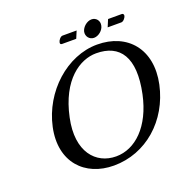

<svg xmlns="http://www.w3.org/2000/svg" viewBox="-141 -932 1041 1073"><g transform="rotate(-20 379.0 -395.5)"><path d="M749 -329C791 -527 678 -658 498 -658C319 -658 150 -506 108 -310C66 -113 185 10 357 10C548 10 706 -129 749 -329ZM476 -614C617 -614 686 -518 642 -310C604 -131 500 -34 386 -34C266 -34 174 -135 215 -327C259 -537 380 -614 476 -614ZM455 -750C450 -723 469 -699 496 -699C523 -699 552 -723 557 -750C563 -777 544 -801 517 -801C490 -801 461 -777 455 -750ZM400 -728 418 -771H334C322 -771 308 -753 306 -742C304 -735 306 -728 315 -728ZM605 -771 587 -728H668C681 -728 694 -745 697 -756C698 -763 696 -771 687 -771Z"/></g></svg>

Font: Libertinus Sans
Style: Italic
Weight: 400
Italic angle: -12°
Designer: Philipp H. Poll, Khaled Hosny
Foundry: Caleb Maclennan
Version: Version 7.050;RELEASE